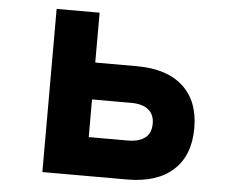

<svg xmlns="http://www.w3.org/2000/svg" viewBox="-47 -668 844 721"><g transform="rotate(5 375.0 -307.5)"><path d="M138 0V-615H300V-427H457Q570 -427 631 -371.5Q692 -316 692 -214Q692 -111 631 -55.5Q570 0 457 0ZM300 -146H447Q490 -146 512.5 -164Q535 -182 535 -217Q535 -252 512.5 -270Q490 -288 447 -288H300Z"/></g></svg>

Font: Martian Mono SemiExpanded
Style: Bold
Weight: 700
Width: 6
Designer: Roman Shamin
Foundry: Evil Martians
Version: Version 1.000